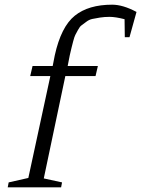

<svg xmlns="http://www.w3.org/2000/svg" viewBox="-20 -800 603 820"><path d="M167 -38 245 -21 241 0H13L17 -21L101 -40L195 -475H109L119 -518H205L214 -564Q241 -686 299.5 -733Q358 -780 459 -780Q505 -780 563 -749L533 -641H513L512 -718Q473 -728 448 -728Q426 -728 407 -725Q388 -722 374 -719Q360 -716 348 -706.5Q336 -697 328.5 -692Q321 -687 313 -672Q305 -657 301.5 -650.5Q298 -644 292.5 -623.5Q287 -603 285.5 -596Q284 -589 278 -564L269 -518H398L388 -475H259Z"/></svg>

Font: Afta serif
Style: Italic
Weight: 400
Italic angle: -12°
Designer: parq.ink
Foundry: Oriol Esparraguera Font
Version: Version 1.000